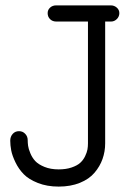

<svg xmlns="http://www.w3.org/2000/svg" viewBox="-20 -688 497 714"><path d="M198.2 5.9Q154.8 5.9 120.8 -7.6Q86.9 -21 68.1 -40.3Q49.3 -59.6 37.4 -84.5Q25.4 -109.4 21.7 -128.7Q18.1 -147.9 18.1 -165Q18.1 -179.7 27.1 -189.9Q36.1 -200.2 50.8 -200.2Q64.5 -200.2 73.7 -190.4Q83 -180.7 83 -167Q83 -156.7 84.5 -145.8Q85.9 -134.8 92.8 -118.2Q99.6 -101.6 111.1 -89.1Q122.6 -76.7 145.3 -67.4Q168 -58.1 198.2 -58.1Q225.6 -58.1 246.3 -65.2Q267.1 -72.3 278.3 -82.5Q289.6 -92.8 296.4 -106.9Q303.2 -121.1 305.2 -132.1Q307.1 -143.1 307.1 -154.8V-607.9H189Q175.3 -607.9 166.3 -616.7Q157.2 -625.5 157.2 -639.2Q157.2 -651.4 166.3 -659.7Q175.3 -668 189 -668H392.1Q404.8 -668 414.3 -659.7Q423.8 -651.4 423.8 -639.2Q423.8 -626.5 414.6 -617.2Q405.3 -607.9 393.1 -607.9H371.1V-154.8Q371.1 -124.5 361.3 -96.9Q351.6 -69.3 331.5 -45.7Q311.5 -22 277.1 -8.1Q242.7 5.9 198.2 5.9Z"/></svg>

Font: Comic Neue
Style: Regular
Weight: 400
Designer: Craig Rozynski
Foundry: Craig Rozynski
Version: Version 2.003;hotconv 1.0.109;makeotfexe 2.5.65596